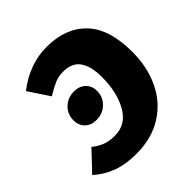

<svg xmlns="http://www.w3.org/2000/svg" viewBox="-213 -856 1012 1012"><g transform="rotate(-45 292.5 -350.0)"><path d="M-16 -69 86 -177Q116 -153 145.5 -142Q175 -131 215 -131Q299 -131 342.5 -208Q386 -285 386 -399Q386 -478 356.5 -520.5Q327 -563 261 -563Q226 -563 198 -551Q170 -539 127 -513L50 -629Q163 -717 292 -717Q432 -717 512.5 -634Q593 -551 593 -379Q593 -265 550 -175.5Q507 -86 424.5 -34.5Q342 17 228 17Q149 17 90 -5Q31 -27 -16 -69ZM118 -342Q118 -388 149.5 -418.5Q181 -449 228 -449Q267 -449 291.5 -425.5Q316 -402 316 -365Q316 -319 284 -288.5Q252 -258 205 -258Q166 -258 142 -281.5Q118 -305 118 -342Z"/></g></svg>

Font: FiraGO Heavy
Style: Italic
Weight: 900
Italic angle: -8°
Designer: bBox Type GmbH
Foundry: bBox Type GmbH
Version: Version 1.001